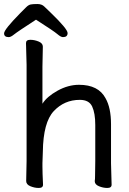

<svg xmlns="http://www.w3.org/2000/svg" viewBox="-26 -909 634 946"><path d="M151.4 -812Q60.1 -752.9 43.7 -739.5Q27.3 -726.1 17.1 -726.1Q-5.9 -726.1 -5.9 -744.6Q-5.9 -763.2 72.3 -842.8Q91.3 -861.8 102.8 -873.3Q114.3 -884.8 125.2 -887Q136.2 -889.2 158.2 -889.2Q180.2 -889.2 192.6 -876.5Q205.1 -863.8 224.1 -846.2Q307.1 -766.1 307.1 -746.1Q307.1 -726.1 284.2 -726.1Q273.9 -726.1 256.6 -741Q239.3 -755.9 151.4 -812ZM521 -105 523.9 1Q523.9 17.1 502.9 17.1Q481.9 17.1 461.4 8.5Q440.9 0 440.9 -16.1V-17.1Q442.4 -24.9 442.4 -43.9L443.4 -115.2V-293Q443.4 -351.1 428.2 -384Q413.1 -417 367.2 -417Q291 -417 239 -361.6Q187 -306.2 185.1 -162.1Q184.1 -128.9 183.1 -105V-88.9Q183.1 -59.1 186 1Q186 17.1 165 17.1Q144 17.1 123.5 8.5Q103 0 103 -17.1L105 -115.2V-589.8L102.1 -696.8Q102.1 -712.9 123 -712.9Q144 -712.9 164.6 -704.3Q185.1 -695.8 185.1 -679.2L183.1 -580.1V-397.9Q205.1 -433.1 257.6 -462.2Q310.1 -491.2 363.3 -491.2Q459 -491.2 494.1 -424.8Q521 -377.9 521 -296.9Z"/></svg>

Font: LXGW WenKai GB Screen
Style: Regular
Weight: 400
Designer: LXGW / Fontworks Inc.
Foundry: LXGW / Fontworks Inc.
Version: Version 1.321;February 19, 2024;FontCreator 14.0.0.2901 64-b